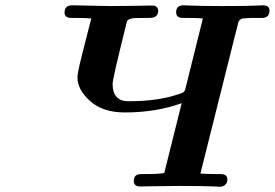

<svg xmlns="http://www.w3.org/2000/svg" viewBox="-20 -706 1039 726"><path d="M224.1 -658.2Q224.1 -686 252.9 -686H253.9Q382.8 -683.1 397 -683.1H397.9Q449.7 -683.1 497.8 -684.1Q545.9 -685.1 547.9 -685.1Q557.6 -685.1 562.7 -684.6Q567.9 -684.1 573 -679Q578.1 -673.8 578.1 -665Q578.1 -638.2 544.9 -638.2H533.2Q504.4 -638.2 491.2 -637.7Q478 -637.2 470 -633.5Q461.9 -629.9 460.9 -627Q460 -624 457 -612.8Q406.2 -409.7 405.8 -389.2Q405.8 -323.2 465.8 -323.2Q578.6 -323.2 655.8 -350.1Q663.6 -353 668.2 -354.5Q672.9 -356 675.5 -359.4Q678.2 -362.8 679.2 -364.5Q680.2 -366.2 681.6 -373Q683.1 -379.9 684.1 -382.8L747.1 -636.2Q729 -638.2 691.9 -638.2H671.9Q646 -638.2 646 -659.2Q646 -686 673.8 -686Q677.7 -686 696.8 -685.1Q715.8 -684.1 749.5 -683.6Q783.2 -683.1 821.8 -683.1Q870.6 -683.1 904.8 -683.6Q939 -684.1 954.6 -685.1Q970.2 -686 973.1 -686Q999 -686 999 -666Q999 -639.2 972.2 -638.2H950.2Q936 -638.2 928.5 -638.2Q920.9 -638.2 912.4 -637.2Q903.8 -636.2 900.4 -636.7Q897 -637.2 892.6 -634.5Q888.2 -631.8 887.2 -631.3Q886.2 -630.9 883.5 -626.5Q880.9 -622.1 880.9 -620.6Q880.9 -619.1 878.9 -611.6Q877 -604 876 -601.1L737.8 -49.8Q756.8 -47.9 795.9 -47.9H814.9Q839.8 -47.9 839.8 -26.9Q839.8 -22 838.4 -17.1Q836.9 -12.2 830.1 -6.1Q823.2 0 812 0Q808.1 0 788.6 -1Q769 -2 734.6 -2.4Q700.2 -2.9 660.2 -2.9Q625 -2.9 573 -2Q521 -1 513.2 -1H509.8Q485.8 -1 485.8 -22Q485.8 -47.9 514.2 -47.9H530.8Q581.5 -47.9 601.1 -51.8L667 -315.9Q569.8 -280.8 452.1 -280.8Q368.2 -280.8 320.6 -324Q272.9 -367.2 272.9 -412.1Q272.9 -426.3 280.5 -459.2Q288.1 -492.2 302.5 -547.6Q316.9 -603 325.2 -636.2Q306.2 -638.2 267.1 -638.2H250Q224.1 -638.2 224.1 -658.2Z"/></svg>

Font: CMU Serif
Style: BoldItalic
Weight: 700
Italic angle: -14.04°
Version: Version 0.7.0